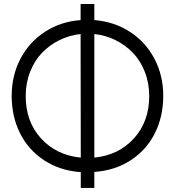

<svg xmlns="http://www.w3.org/2000/svg" viewBox="-20 -844 870 955"><path d="M380.9 -824.2H449.2V-744.1Q548.3 -736.3 626.5 -685.5Q704.6 -634.8 748.3 -551.5Q792 -468.3 792 -367.2Q792 -265.1 750.7 -182.1Q709.5 -99.1 631.1 -47.6Q552.7 3.9 449.2 11.2V90.8H381.8V12.2Q277.8 4.9 199.2 -46.9Q120.6 -98.6 79.3 -181.9Q38.1 -265.1 38.1 -367.2Q38.1 -468.3 81.8 -551.8Q125.5 -635.3 203.9 -686Q282.2 -736.8 380.9 -744.1ZM107.9 -366.2Q107.9 -238.8 184.3 -155.3Q260.7 -71.8 381.8 -60.1L380.9 -674.8Q325.7 -668.9 276.4 -644.8Q227.1 -620.6 189.5 -581.8Q151.9 -543 129.9 -487.1Q107.9 -431.2 107.9 -366.2ZM449.2 -60.1Q569.8 -71.8 646 -155.5Q722.2 -239.3 722.2 -366.2Q722.2 -431.2 700.2 -487.1Q678.2 -543 640.6 -581.8Q603 -620.6 553.7 -644.8Q504.4 -668.9 449.2 -674.8Z"/></svg>

Font: Kreadon
Style: Regular
Weight: 400
Designer: kohakuno
Foundry: StudioGnu
Version: Version 1.000;Glyphs 3.1.2 (3151)